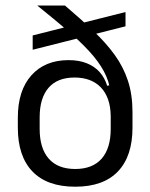

<svg xmlns="http://www.w3.org/2000/svg" viewBox="-20 -683 560 715"><path d="M260.1 12.3Q155.2 12.3 100.8 -44.5Q46.4 -101.2 46.4 -207.7V-244.7Q46.4 -346.2 97.1 -402.7Q147.8 -459.1 235.3 -459.1Q274 -459.1 303 -447.5Q332 -436 351 -414.6Q370.1 -393.2 379.1 -363.6L400.1 -368.4L392.3 -250.6Q391.9 -285.7 382.5 -312.5Q373 -339.4 355.6 -357.5Q338.3 -375.6 313.6 -385Q289 -394.3 257.8 -394.3Q193.8 -394.3 160.8 -356.1Q127.7 -317.8 127.7 -246.1V-203Q127.7 -130.7 161.5 -92.2Q195.3 -53.7 260.1 -53.7Q324.8 -53.7 358.6 -92.2Q392.3 -130.7 392.3 -203Q392.3 -221.6 392.3 -238.6Q392.3 -255.6 392.3 -277Q391.8 -297 391.8 -309.9Q391.8 -322.8 391.7 -341.2Q386.1 -382 366.3 -418.4Q346.5 -454.9 312.4 -491.9Q278.3 -529 230 -570.4Q181.7 -611.8 119.1 -662.1V-662.5H221.8Q281.4 -611.8 328.1 -567.5Q374.9 -523.2 407.2 -478.5Q439.5 -433.8 456.4 -382.2Q473.4 -330.7 473.4 -265.5V-207.8Q473.4 -101.2 419.1 -44.5Q364.9 12.3 260.1 12.3ZM101.7 -497.7V-551L447.4 -638.2V-585Z"/></svg>

Font: Anek Bangla Medium
Style: Regular
Weight: 500
Designer: Sulekha Rajkumar (Bangla), Yesha Goshar (Latin)
Foundry: Ek Type
Version: Version 1.003